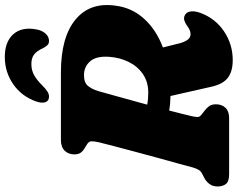

<svg xmlns="http://www.w3.org/2000/svg" viewBox="-114 -860 988 799"><g transform="rotate(-90 379.5 -460.0)"><path d="M726 -120Q703 -57.5 649 -21.2Q595 15 529.5 15Q483 15 456.5 -4.8Q430 -24.5 419 -72L380 -244Q347.5 -244.5 319.5 -249.5Q312 -220.5 306 -196.5Q300 -172.5 296 -155.5Q290.5 -130 294.2 -124Q298 -118 305.5 -112.5L316.5 -104Q329.5 -94.5 337.5 -83.5Q345.5 -72.5 345.5 -55Q345.5 -30.5 331 -15.2Q316.5 0 288 0H55Q24 0 13.8 -13.5Q3.5 -27 3.5 -48Q3.5 -69 14.5 -82.8Q25.5 -96.5 39.5 -103.5L55 -111.5Q66 -117 71.5 -125Q77 -133 82.5 -150.5Q88.5 -173.5 99.2 -212.5Q110 -251.5 122.8 -298Q135.5 -344.5 148 -391.2Q160.5 -438 171 -477.8Q181.5 -517.5 187.5 -542.5Q192 -564 191.5 -574Q191 -584 178 -592L165 -600Q151.5 -607.5 144.2 -617.5Q137 -627.5 137 -643.5Q137 -668.5 152.2 -684.2Q167.5 -700 196.5 -700H479Q624 -700 697.5 -639.8Q771 -579.5 756 -473.5Q748 -406 702.5 -355Q657 -304 582 -275.5L598.5 -209.5Q603.5 -188.5 612.8 -174.5Q622 -160.5 637.5 -160.5Q647.5 -160.5 656.8 -165.2Q666 -170 675.5 -177Q683 -182.5 693.5 -186Q704 -189.5 713.5 -185.5Q728 -180 731.5 -162.5Q735 -145 726 -120ZM400.5 -545Q392.5 -516.5 376.8 -459.8Q361 -403 344 -341Q366 -336.5 394 -336.5Q439 -336.5 471.5 -359Q504 -381.5 522 -418.5Q540 -455.5 543 -498.5Q547 -553 524.2 -578.5Q501.5 -604 467.5 -604Q435.5 -604 422 -587.5Q408.5 -571 400.5 -545ZM513 -823Q487.5 -823 466.8 -811.5Q446 -800 424 -777.5Q410.5 -764 399.5 -756.8Q388.5 -749.5 377.5 -749.5Q359.5 -749.5 354.2 -764.5Q349 -779.5 357.5 -804Q379 -864 429.5 -898.8Q480 -933.5 542.5 -933.5Q605 -933.5 636.5 -898.8Q668 -864 657.5 -804Q653.5 -779.5 640.2 -764.5Q627 -749.5 609 -749.5Q598 -749.5 591 -756.8Q584 -764 577.5 -777.5Q567.5 -800 552.8 -811.5Q538 -823 513 -823Z"/></g></svg>

Font: Fraunces 72pt S100 Black
Style: Italic
Weight: 900
Italic angle: -16°
Version: Version 1.000; ttfautohint (v1.8.3)